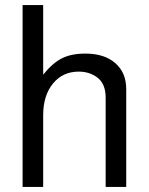

<svg xmlns="http://www.w3.org/2000/svg" viewBox="-20 -736 586 756"><path d="M69 -716H150V-442Q187 -488 224 -506.5Q261 -525 316 -525Q391 -525 434 -487.5Q477 -450 477 -385V0H396V-352Q396 -406 363 -431Q332 -454 290 -454Q227 -454 188.5 -407Q150 -360 150 -282V0H69Z"/></svg>

Font: Almarai
Style: Regular
Weight: 400
Designer: Boutros International 2019
Foundry: Created by Boutros International 2019
Version: Version 1.10